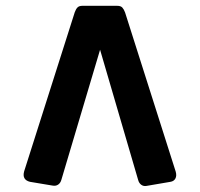

<svg xmlns="http://www.w3.org/2000/svg" viewBox="-20 -625 687 660"><path d="M383 -605Q395 -605 400.5 -599Q406 -593 410 -582L584 -35Q588 -21 583 -11.5Q578 -2 566 0L484 14Q474 16 466 10.5Q458 5 455 -6L324 -454L191 -7Q188 4 180 9.5Q172 15 161 13L83 0Q55 -7 63 -36L237 -583Q241 -594 246.5 -599.5Q252 -605 263 -605Z"/></svg>

Font: Fz Rubik
Style: Bold
Weight: 700
Designer: Hubert and Fischer
Foundry: Hubert and Fischer
Version: Vit hóa bi FontZin.com